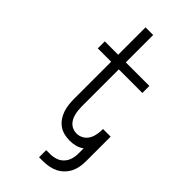

<svg xmlns="http://www.w3.org/2000/svg" viewBox="-283 -804 1066 1066"><g transform="rotate(45 250.0 -271.0)"><path d="M267 193V137H297Q320 137 341.5 130Q363 123 378.5 106.5Q394 90 400.5 68.5Q407 47 407 24V-17Q388 -3 366 2.5Q344 8 321 8Q299 8 277 2.5Q255 -3 237 -16Q219 -29 206.5 -47.5Q194 -66 187 -87Q180 -108 177.5 -130Q175 -152 175 -174V-465H70V-520H175V-735H235V-520H420V-465H235V-174Q235 -160 236.5 -145.5Q238 -131 241.5 -117Q245 -103 251.5 -90Q258 -77 268.5 -67Q279 -57 293 -52Q307 -47 321 -47Q340 -47 358 -56.5Q376 -66 386.5 -82Q397 -98 401.5 -117Q406 -136 407 -156V-169H467V24Q467 47 463 69.5Q459 92 449 112Q439 132 422.5 148.5Q406 165 385.5 175Q365 185 342.5 189Q320 193 297 193Z"/></g></svg>

Font: Iosevka Curly Light
Style: Regular
Weight: 300
Monospace: yes
Designer: Belleve Invis
Foundry: Belleve Invis
Version: Version 22.1.2; ttfautohint (v1.8.4)